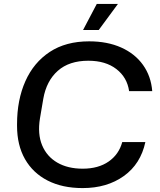

<svg xmlns="http://www.w3.org/2000/svg" viewBox="-20 -950 815 980"><path d="M402 10Q298 10 223 -28.5Q148 -67 107.5 -138Q67 -209 67 -308V-316Q67 -440 109.5 -535.5Q152 -631 234 -685Q316 -739 435 -739Q528 -739 598.5 -707.5Q669 -676 710 -618.5Q751 -561 757 -485H639Q629 -555 574 -597.5Q519 -640 431 -640Q333 -640 275 -588.5Q217 -537 201 -446L184 -346Q171 -266 195 -208.5Q219 -151 272.5 -120Q326 -89 402 -89Q482 -89 534.5 -125.5Q587 -162 604 -225H722Q698 -113 612 -51.5Q526 10 402 10ZM404 -797 474 -930H582L484 -797Z"/></svg>

Font: Hubot Sans Medium
Style: Italic
Weight: 500
Italic angle: -10°
Designer: Deni Anggara
Foundry: GitHub
Version: Version 1.001; ttfautohint (v1.8.4.7-5d5b);gftools[0.9.31]